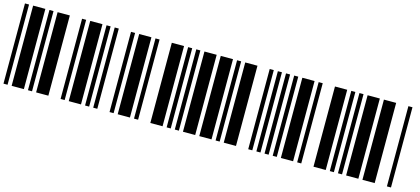

<svg xmlns="http://www.w3.org/2000/svg" viewBox="-52 -977 2984 1364"><g transform="rotate(15 1440.0 -295.0)"><path d="M0 0V-590H30V0ZM60 0V-590H150V0ZM180 0V-590H210V0ZM240 0V-590H330V0ZM420 0V-590H450V0Z M480 0V-590H570V0ZM600 0V-590H630V0ZM660 0V-590H690V0ZM780 0V-590H810V0ZM840 0V-590H930V0Z M960 0V-590H990V0ZM1080 0V-590H1170V0ZM1200 0V-590H1230V0ZM1260 0V-590H1290V0ZM1320 0V-590H1410V0Z M1440 0V-590H1530V0ZM1560 0V-590H1590V0ZM1620 0V-590H1710V0ZM1800 0V-590H1830V0ZM1860 0V-590H1890V0Z M1920 0V-590H1950V0ZM1980 0V-590H2010V0ZM2040 0V-590H2130V0ZM2160 0V-590H2190V0ZM2280 0V-590H2370V0Z M2400 0V-590H2430V0ZM2460 0V-590H2490V0ZM2520 0V-590H2610V0ZM2640 0V-590H2730V0ZM2820 0V-590H2850V0Z"/></g></svg>

Font: Libre Barcode 39
Style: Regular
Weight: 400
Version: Version 1.005; ttfautohint (v1.8.3)